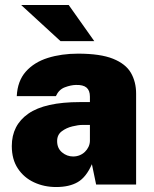

<svg xmlns="http://www.w3.org/2000/svg" viewBox="-20 -743 622 773"><path d="M206 10Q157.5 10 116.8 -9Q76 -28 51.8 -64.8Q27.5 -101.5 27.5 -155Q27.5 -239 94.2 -285.5Q161 -332 302 -332H342V-354Q342 -379 328.2 -390.5Q314.5 -402 285 -401Q265 -400.5 241 -391.5Q217 -382.5 205 -356H47.5Q50.5 -417 84 -454.8Q117.5 -492.5 172.5 -509.8Q227.5 -527 294 -527Q384 -527 435 -506.5Q486 -486 507 -449.8Q528 -413.5 528 -366V0H367L350 -82Q327 -29.5 293 -9.8Q259 10 206 10ZM274.5 -113Q288.5 -113 300.8 -118Q313 -123 322 -131.8Q331 -140.5 336.2 -151.5Q341.5 -162.5 342 -175V-240H311Q295.5 -240 271.5 -234.2Q247.5 -228.5 228.8 -214.5Q210 -200.5 210 -175Q210 -146 229.8 -129.5Q249.5 -113 274.5 -113ZM256.5 -723H65L223.5 -577.5H359.5Z"/></svg>

Font: Public Sans Black
Style: Regular
Weight: 900
Designer: The Public Sans Project Authors: Dan O. Williams and USWDS (Libre Franklin designed by Pablo Impallari and Rodrigo Fuenz
Version: Version 1.007